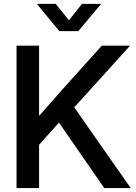

<svg xmlns="http://www.w3.org/2000/svg" viewBox="-20 -961 697 981"><path d="M64.5 0H179.7V-221.2L281.2 -334.5L512.7 0H647.9L359.4 -412.6L644.5 -727.5H500L297.4 -502.4L179.7 -368.7V-727.5H64.5ZM264.6 -941.4H168.5V-940.9L283.2 -801.8H379.9L496.6 -940.9V-941.4H399.4L332 -857.4Z"/></svg>

Font: Raveo Display Display Medium
Style: Regular
Weight: 500
Designer: Jakub Foglar, Rasmus Andersson (Inter)
Foundry: Jakubfoglar.com
Version: Version 1.100;Glyphs 3.2.3 (3260)